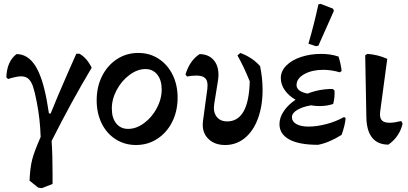

<svg xmlns="http://www.w3.org/2000/svg" viewBox="-20 -744 2127 1001"><path d="M249 -9Q254 57 254 160V215L198 237L179 234L134 198Q137 131 147.5 89Q158 47 192 -30Q189 -124 172 -210Q162 -263 152.5 -291.5Q143 -320 128.5 -333Q114 -346 90 -346Q66 -346 22 -332L13 -341Q16 -424 66 -462Q124 -462 162.5 -403.5Q201 -345 224 -220Q231 -179 235 -153L244 -152Q274 -228 338 -374L378 -464H394Q433 -442 458 -391Q354 -217 249 -9Z M484 -221Q484 -291 512 -347Q540 -403 589.5 -435.5Q639 -468 701 -468Q760 -468 806.5 -438Q853 -408 879.5 -355Q906 -302 906 -235Q906 -165 878 -109Q850 -53 800.5 -20.5Q751 12 689 12Q630 12 583 -18Q536 -48 510 -101Q484 -154 484 -221ZM823 -278Q823 -326 800 -355Q777 -384 738 -384Q697 -384 656 -354Q615 -324 589 -276Q563 -228 563 -178Q563 -129 586 -100.5Q609 -72 648 -72Q690 -72 731 -102Q772 -132 797.5 -180Q823 -228 823 -278Z M1037 -93Q1037 -105 1038 -111L1061 -281Q1062 -288 1062 -300Q1062 -326 1048 -338Q1034 -350 1004 -350Q979 -350 955 -345L947 -356Q970 -430 1021 -462Q1067 -461 1093 -432Q1119 -403 1119 -354Q1119 -339 1116 -321L1097 -203Q1095 -189 1095 -183Q1095 -150 1113.5 -130.5Q1132 -111 1164 -111Q1277 -111 1282 -320Q1252 -395 1218 -455L1233 -468Q1297 -444 1336 -399Q1349 -337 1349 -275Q1349 -192 1325 -126.5Q1301 -61 1256.5 -24.5Q1212 12 1154 12Q1101 12 1069 -17.5Q1037 -47 1037 -93Z M1782 -128Q1779 -91 1761 -41Q1696 0 1638 11Q1539 11 1488 -17Q1437 -45 1437 -97Q1437 -131 1459.5 -164.5Q1482 -198 1521 -224Q1486 -244 1465 -273.5Q1444 -303 1444 -337Q1444 -373 1472.5 -402Q1501 -431 1549.5 -447Q1598 -463 1655 -463Q1704 -463 1745 -449Q1758 -407 1761 -374L1752 -367Q1707 -380 1665 -380Q1607 -380 1566.5 -357.5Q1526 -335 1526 -300Q1526 -268 1583 -256Q1648 -281 1715 -280L1724 -272Q1726 -235 1717 -202Q1685 -191 1646 -191Q1621 -191 1602 -195Q1556 -187 1529 -170.5Q1502 -154 1502 -133Q1502 -110 1525.5 -97Q1549 -84 1588 -84Q1631 -84 1681 -97Q1731 -110 1774 -134ZM1588 -516Q1618 -619 1640 -721L1651 -724L1716 -699L1721 -688L1640 -506L1628 -503Z M1890 -134 1884 -456 1896 -463Q1951 -459 1999 -437L1962 -162Q1961 -157 1961 -148Q1961 -125 1973 -114.5Q1985 -104 2011 -104Q2035 -104 2072 -113L2079 -99Q2063 -31 2005 10Q1949 10 1920 -26.5Q1891 -63 1890 -134Z"/></svg>

Font: Alegreya Medium
Style: Regular
Weight: 500
Designer: Juan Pablo del Peral
Foundry: Huerta Tipografica
Version: Version 2.007; ttfautohint (v1.6)